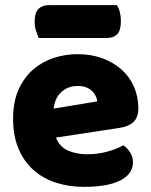

<svg xmlns="http://www.w3.org/2000/svg" viewBox="-20 -712 589 748"><path d="M198 -176Q212 -140 245 -125.5Q278 -111 319 -111Q361 -111 399 -121.5Q437 -132 460 -146Q476 -136 487 -118Q498 -100 498 -80Q498 -55 484 -37Q470 -19 444.5 -7Q419 5 384 10.5Q349 16 307 16Q248 16 197.5 -0.5Q147 -17 110 -50Q73 -83 52 -133Q31 -183 31 -250Q31 -316 52.5 -363.5Q74 -411 109.5 -441.5Q145 -472 190 -486.5Q235 -501 282 -501Q335 -501 378.5 -485Q422 -469 453.5 -441Q485 -413 502 -374Q519 -335 519 -289Q519 -255 500 -237Q481 -219 447 -214ZM283 -377Q245 -377 219.5 -354Q194 -331 189 -289L359 -317Q358 -327 353 -337.5Q348 -348 339 -357Q330 -366 316 -371.5Q302 -377 283 -377ZM131 -564Q126 -575 120.5 -591.5Q115 -608 115 -626Q115 -663 130 -677.5Q145 -692 170 -692H435Q443 -681 447 -664.5Q451 -648 451 -630Q451 -593 436.5 -578.5Q422 -564 397 -564Z"/></svg>

Font: Baloo Thambi 2 ExtraBold
Style: Regular
Weight: 800
Designer: Aadarsh Rajan and Ek Type
Foundry: Ek Type
Version: Version 1.640;hotconv 1.0.111;makeotfexe 2.5.65597; ttfautoh